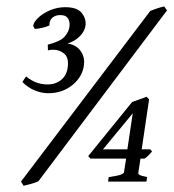

<svg xmlns="http://www.w3.org/2000/svg" viewBox="-20 -575 552 608"><path d="M508.8 -542 101.6 -1Q91.3 3.9 78.9 7.1Q66.4 10.3 54.7 13.2L46.4 0L455.6 -540Q463.9 -543.9 477.3 -548.3Q490.7 -552.7 500 -554.7ZM246.1 -371.6Q242.7 -334 210.7 -306.9Q178.7 -279.8 132.3 -279.8Q112.3 -279.8 90.3 -288.6Q68.4 -297.4 50.8 -315.4L62.5 -333Q81.1 -318.4 97.2 -313Q113.3 -307.6 130.4 -307.6Q156.2 -307.6 174.1 -322.3Q191.9 -336.9 194.8 -364.7Q197.8 -393.6 182.9 -405.5Q168 -417.5 148.9 -417.5Q142.6 -417.5 140.9 -417.2Q139.2 -417 131.8 -415.5L131.3 -433.6Q170.9 -443.4 184.8 -459.2Q198.7 -475.1 200.2 -492.2Q201.7 -506.8 195.1 -517.1Q188.5 -527.3 170.9 -527.3Q155.3 -527.3 145.5 -518.6Q135.7 -509.8 136.7 -494.6Q127.9 -490.2 114.5 -487.1Q101.1 -483.9 90.3 -483.4L85 -492.7Q86.4 -504.9 101.1 -518.8Q115.7 -532.7 138.4 -542.5Q161.1 -552.2 186.5 -552.2Q224.1 -552.2 238.5 -534.4Q252.9 -516.6 251 -495.6Q249 -477.1 233.4 -460.9Q217.8 -444.8 193.8 -437Q220.2 -433.6 234.4 -414.8Q248.5 -396 246.1 -371.6ZM461.4 -95.2Q448.7 -80.1 438 -72.8H424.8L418 -27.3Q417.5 -23.9 422.4 -21Q427.2 -18.1 445.8 -14.2L443.8 0H322.3L324.2 -14.2Q354.5 -18.6 363.3 -22.2Q372.1 -25.9 372.6 -29.3L379.4 -72.8H266.6L259.3 -80.6L398.4 -252Q408.7 -255.9 422.1 -260.5Q435.5 -265.1 444.3 -268.6L452.1 -260.3L428.7 -102.1H456.1ZM383.3 -102.1 400.4 -216.3 306.2 -102.1Z"/></svg>

Font: Dai Banna SIL
Style: Italic
Weight: 400
Italic angle: -11°
Designer: Victor Gaultney
Foundry: SIL International
Version: Version 4.000